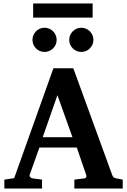

<svg xmlns="http://www.w3.org/2000/svg" viewBox="-20 -1077 726 1097"><path d="M308.1 -533.2 224.1 -293H394ZM404.8 0V-50.8L463.9 -58.1Q468.8 -59.1 472.2 -64.5Q475.6 -69.8 473.1 -75.2L418.9 -233.9H205.1L149.9 -79.1Q147 -71.3 152.8 -64.9Q158.7 -58.6 164.1 -58.1L220.2 -50.8V0H4.9V-50.8L61 -59.1L285.2 -687H398.9L621.1 -77.1Q625 -67.9 628.7 -64.2Q632.3 -60.5 643.1 -58.1L681.2 -50.8V0ZM303.7 -849.1Q303.7 -835 298.3 -822.5Q293 -810.1 283.4 -800.5Q273.9 -791 261.2 -785.6Q248.5 -780.3 234.4 -780.3Q220.2 -780.3 207.5 -785.6Q194.8 -791 185.5 -800.5Q176.3 -810.1 170.9 -822.5Q165.5 -835 165.5 -849.1Q165.5 -863.3 170.9 -876Q176.3 -888.7 185.5 -898.2Q194.8 -907.7 207.5 -913.1Q220.2 -918.5 234.4 -918.5Q248.5 -918.5 261.2 -913.1Q273.9 -907.7 283.4 -898.2Q293 -888.7 298.3 -876Q303.7 -863.3 303.7 -849.1ZM513.7 -849.1Q513.7 -835 508.3 -822.5Q502.9 -810.1 493.4 -800.5Q483.9 -791 471.2 -785.6Q458.5 -780.3 444.3 -780.3Q430.2 -780.3 417.7 -785.6Q405.3 -791 395.8 -800.5Q386.2 -810.1 380.9 -822.5Q375.5 -835 375.5 -849.1Q375.5 -863.3 380.9 -876Q386.2 -888.7 395.8 -898.2Q405.3 -907.7 417.7 -913.1Q430.2 -918.5 444.3 -918.5Q458.5 -918.5 471.2 -913.1Q483.9 -907.7 493.4 -898.2Q502.9 -888.7 508.3 -876Q513.7 -863.3 513.7 -849.1ZM169.4 -976.6V-1057.1H509.3V-976.6Z"/></svg>

Font: Charis SIL Viet
Style: Bold
Weight: 700
Foundry: SIL International
Version: Version 5.000